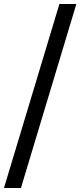

<svg xmlns="http://www.w3.org/2000/svg" viewBox="-20 -828 405 968"><path d="M0 120 279.5 -808H365L85.5 120Z"/></svg>

Font: Encode Sans SC Expanded
Style: Regular
Weight: 400
Width: 7
Designer: Multiple Designers
Foundry: Impallari Type
Version: Version 3.002